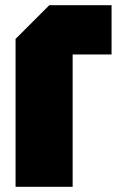

<svg xmlns="http://www.w3.org/2000/svg" viewBox="-20 -720 470 740"><path d="M40 0V-570L170 -700H410V-510H260V0Z"/></svg>

Font: Tektur Black
Style: Regular
Weight: 900
Designer: Adam Jagosz
Foundry: Adam Jagosz
Version: Version 1.005;gftools[0.9.30]